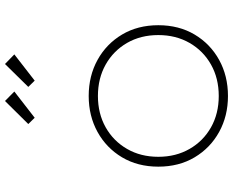

<svg xmlns="http://www.w3.org/2000/svg" viewBox="-100 -794 911 750"><g transform="rotate(-90 355.0 -419.5)"><path d="M354.5 16Q433 16 495.5 -18.5Q558 -53 594.5 -114.2Q631 -175.5 631 -256Q631 -336.5 594.5 -397.8Q558 -459 495.5 -493.5Q433 -528 354.5 -528Q276.5 -528 214 -493.5Q151.5 -459 115 -397.8Q78.5 -336.5 78.5 -256Q78.5 -175.5 115 -114.2Q151.5 -53 214 -18.5Q276.5 16 354.5 16ZM354.5 -20Q286 -20 232.2 -50.2Q178.5 -80.5 147.8 -134Q117 -187.5 117 -256Q117 -325 147.8 -378.2Q178.5 -431.5 232.2 -461.8Q286 -492 354.5 -492Q423.5 -492 477.2 -461.8Q531 -431.5 561.8 -378.2Q592.5 -325 592.5 -256Q592.5 -187.5 561.8 -134Q531 -80.5 477.2 -50.2Q423.5 -20 354.5 -20ZM414.5 -739 517 -818.5 479.5 -855 390 -764ZM269.5 -739 372 -818.5 335 -855 245 -764Z"/></g></svg>

Font: Spartan ExtraLight
Style: Regular
Weight: 200
Designer: Matt Bailey, Mirko Velimirovic
Foundry: Matt Bailey
Version: Version 1.003; ttfautohint (v1.8.3)